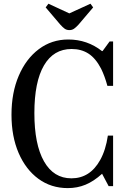

<svg xmlns="http://www.w3.org/2000/svg" viewBox="-20 -980 666 1011"><path d="M337 10.5Q249 10.5 182.2 -38.5Q115.5 -87.5 78 -174.5Q40.5 -261.5 40.5 -376Q40.5 -492 78.8 -581.2Q117 -670.5 184.5 -721.2Q252 -772 339.5 -772Q439.5 -772 517 -711H520L557 -761.5H575.5V-528H545.5Q531.5 -579.5 512.5 -618Q484 -673 446.2 -697.5Q408.5 -722 357 -722Q262 -722 211.5 -635.5Q161 -549 161 -384.5Q161 -219.5 211.8 -130.2Q262.5 -41 356 -41Q454 -41 507.5 -137.5Q537 -190.5 548 -266H575.5V0H552L517.5 -65Q474 -25.5 430.5 -7.5Q387 10.5 337 10.5ZM345.5 -821.5Q330.5 -821.5 320 -829.2Q309.5 -837 297 -851L220.5 -941L235 -960.5L345 -909.5L456.5 -960.5L470.5 -941L394 -851Q380 -835.5 369.5 -828.5Q359 -821.5 345.5 -821.5Z"/></svg>

Font: Libre Caslon Condensed Medium
Style: Regular
Weight: 500
Designer: Pablo Impallari, Rodrigo Fuenzalida, Katja Schimmel, Ertekin Erdin
Foundry: Pablo Impallari, Rodrigo Fuenzalida
Version: Version 2.000; ttfautohint (v1.8.4.7-5d5b);gftools[0.9.33]